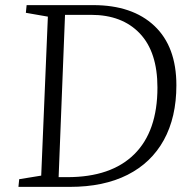

<svg xmlns="http://www.w3.org/2000/svg" viewBox="-20 -730 752 750"><path d="M52 0 55 -30 141 -44 167 -665 81 -680 84 -710H344Q497 -710 583 -629Q669 -548 669 -397Q669 -272 620 -183Q571 -94 478 -47Q385 0 253 0ZM209 -38H243Q414 -38 504.5 -127.5Q595 -217 595 -388Q595 -527 526 -599.5Q457 -672 336 -672H234Z"/></svg>

Font: Literata 36pt Light
Style: Italic
Weight: 300
Italic angle: -2°
Designer: Latin by Veronika Burian and Jose Scaglione. Greek by Irene Vlachou. Cyrillic by Vera Evstafieva
Foundry: TypeTogether
Version: Version 3.002